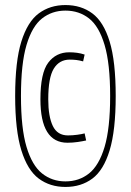

<svg xmlns="http://www.w3.org/2000/svg" viewBox="-20 -730 519 760"><path d="M239 -710Q301 -710 345.5 -677Q390 -644 414 -565.5Q438 -487 438 -350Q438 -214 414 -135Q390 -56 345.5 -23Q301 10 239 10Q178 10 133.5 -23Q89 -56 64.5 -135Q40 -214 40 -350Q40 -487 64.5 -565.5Q89 -644 133.5 -677Q178 -710 239 -710ZM239 -12Q293 -12 332.5 -43.5Q372 -75 394 -148.5Q416 -222 416 -350Q416 -478 394 -552Q372 -626 332.5 -657Q293 -688 239 -688Q186 -688 146.5 -657Q107 -626 85 -552Q63 -478 63 -350Q63 -222 85 -148.5Q107 -75 146.5 -43.5Q186 -12 239 -12ZM140 -337Q140 -441 171 -482Q202 -523 254 -523Q270 -523 285 -521Q300 -519 315 -514L309 -487Q295 -491 282.5 -492.5Q270 -494 256 -494Q215 -494 193 -458.5Q171 -423 171 -337Q171 -269 189 -231.5Q207 -194 249 -194Q267 -194 285.5 -196.5Q304 -199 315 -202L321 -174Q308 -171 288 -168Q268 -165 247 -165Q140 -165 140 -337Z"/></svg>

Font: Georama SemiCondensed ExtraLight
Style: Regular
Weight: 200
Width: 4
Designer: Jean-Baptiste Levee
Foundry: Production Type
Version: Version 1.000